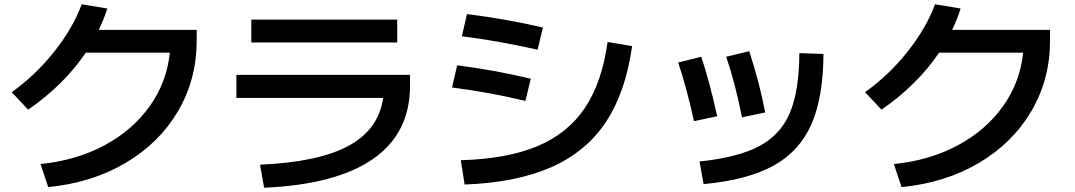

<svg xmlns="http://www.w3.org/2000/svg" viewBox="-20 -833 5040 900"><path d="M776 -586H382Q279 -434 112 -319L35 -401Q146 -480 233.5 -590Q321 -700 363 -813L483 -793Q466 -740 443 -693H902V-643Q902 -461 814.5 -312Q727 -163 569 -69.5Q411 24 206 44L170 -64Q338 -81 470 -152Q602 -223 682 -335.5Q762 -448 776 -586Z M1776 -374H1088V-482H1902V-431Q1902 -209 1729.5 -88.5Q1557 32 1218 47L1199 -61Q1473 -73 1614 -149.5Q1755 -226 1776 -374ZM1158 -741H1842V-634H1158Z M2828 -636 2943 -617Q2913 -401 2820 -261Q2727 -121 2563.5 -49Q2400 23 2158 32L2140 -82Q2357 -88 2499.5 -148Q2642 -208 2722 -327.5Q2802 -447 2828 -636ZM2123 -527Q2295 -505 2468 -464L2443 -360Q2271 -401 2099 -423ZM2169 -767Q2354 -744 2525 -704L2500 -600Q2313 -642 2145 -663Z M3727 -584 3840 -580Q3839 -376 3783 -249.5Q3727 -123 3605 -56Q3483 11 3278 30L3259 -76Q3439 -95 3539 -148Q3639 -201 3682.5 -304Q3726 -407 3727 -584ZM3267 -567Q3305 -455 3342 -288L3233 -265Q3199 -421 3159 -540ZM3492 -593Q3539 -450 3567 -306L3458 -283Q3426 -445 3384 -567Z M4776 -586H4382Q4279 -434 4112 -319L4035 -401Q4146 -480 4233.5 -590Q4321 -700 4363 -813L4483 -793Q4466 -740 4443 -693H4902V-643Q4902 -461 4814.5 -312Q4727 -163 4569 -69.5Q4411 24 4206 44L4170 -64Q4338 -81 4470 -152Q4602 -223 4682 -335.5Q4762 -448 4776 -586Z"/></svg>

Font: Enso SemiBold
Style: Regular
Weight: 600
Designer: Coji Morishita
Foundry: UNDERFOREST DESIGN
Version: Version 1.000